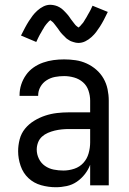

<svg xmlns="http://www.w3.org/2000/svg" viewBox="-20 -777 540 805"><path d="M214 8Q183 8 152.5 -0.5Q122 -9 99.5 -30Q77 -51 66.5 -81.5Q56 -112 56 -143Q56 -168 62.5 -193Q69 -218 85 -237.5Q101 -257 123 -270.5Q145 -284 169 -292Q193 -300 218 -303Q243 -306 269 -306H358V-355Q358 -376 351 -397Q344 -418 328 -432Q312 -446 291 -452Q270 -458 249 -458Q230 -458 211 -454.5Q192 -451 175.5 -440.5Q159 -430 149.5 -413Q140 -396 140 -377V-375H62V-378Q62 -401 69 -422.5Q76 -444 89 -462.5Q102 -481 120.5 -494Q139 -507 160.5 -514.5Q182 -522 204 -525Q226 -528 249 -528Q273 -528 297 -524.5Q321 -521 343 -511Q365 -501 383.5 -485Q402 -469 414 -448Q426 -427 431 -403Q436 -379 436 -355V0H358V-86Q350 -65 335.5 -46.5Q321 -28 302 -15Q283 -2 260 3Q237 8 214 8ZM246 -62Q269 -62 291.5 -69.5Q314 -77 329.5 -94Q345 -111 351.5 -134Q358 -157 358 -180V-236H269Q254 -236 239 -234.5Q224 -233 209.5 -229.5Q195 -226 181 -220Q167 -214 156 -204Q145 -194 139.5 -179.5Q134 -165 134 -150Q134 -130 143 -111.5Q152 -93 168.5 -81.5Q185 -70 205 -66Q225 -62 246 -62ZM308 -597Q303 -597 298 -598Q293 -599 288.5 -600.5Q284 -602 279.5 -603.5Q275 -605 270.5 -608Q266 -611 262 -613.5Q258 -616 255 -619.5Q252 -623 248 -626.5Q244 -630 240.5 -634Q237 -638 234 -641.5Q231 -645 228.5 -649Q226 -653 223 -657Q220 -661 216.5 -665.5Q213 -670 210 -674Q207 -678 204 -681.5Q201 -685 196 -688.5Q191 -692 191 -694H193Q193 -693 189.5 -691Q186 -689 183.5 -686Q181 -683 178.5 -680.5Q176 -678 174.5 -676Q173 -674 171.5 -672Q170 -670 168.5 -668Q167 -666 165.5 -663.5Q164 -661 162.5 -658Q161 -655 159 -652.5Q157 -650 155.5 -646.5Q154 -643 152 -640Q150 -637 148 -633.5Q146 -630 144 -626Q142 -622 140 -618Q138 -614 136 -609.5Q134 -605 132 -601L68 -628Q77 -646 85 -661Q93 -676 101 -688.5Q109 -701 117 -711.5Q125 -722 136.5 -732.5Q148 -743 162 -750Q176 -757 192 -757Q197 -757 202 -756Q207 -755 211.5 -754Q216 -753 220.5 -751Q225 -749 229.5 -746.5Q234 -744 238 -741Q242 -738 245 -735Q248 -732 252 -728Q256 -724 259.5 -720Q263 -716 266 -712.5Q269 -709 271.5 -705Q274 -701 277 -697Q280 -693 283.5 -688.5Q287 -684 290 -680Q293 -676 296 -672.5Q299 -669 304 -665.5Q309 -662 309 -661H307L311 -663Q314 -665 316.5 -668Q319 -671 321.5 -674Q324 -677 325.5 -678.5Q327 -680 328.5 -682Q330 -684 331.5 -686.5Q333 -689 334.5 -691.5Q336 -694 337.5 -696.5Q339 -699 341 -702Q343 -705 344.5 -708Q346 -711 348 -714.5Q350 -718 352 -721.5Q354 -725 356 -728.5Q358 -732 360 -736Q362 -740 364 -744.5Q366 -749 368 -753L432 -727Q423 -708 415 -693Q407 -678 399 -665.5Q391 -653 383 -642.5Q375 -632 363.5 -621.5Q352 -611 338 -604Q324 -597 308 -597Z"/></svg>

Font: Iosevka Term Curly
Style: Regular
Weight: 400
Designer: Belleve Invis
Foundry: Belleve Invis
Version: Version 32.3.0